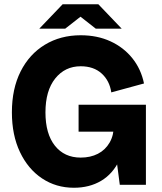

<svg xmlns="http://www.w3.org/2000/svg" viewBox="-20 -870 762 904"><path d="M328 14Q244 14 178 -30Q112 -74 74 -154Q36 -234 36 -341Q36 -452 77 -533.5Q118 -615 191.5 -659.5Q265 -704 360 -704Q438 -704 500 -675.5Q562 -647 603 -596Q644 -545 658 -477L504 -435Q496 -490 458.5 -524Q421 -558 360 -558Q286 -558 240 -500.5Q194 -443 194 -341Q194 -240 238.5 -184Q283 -128 360 -128Q406 -128 441 -146Q476 -164 496 -198.5Q516 -233 516 -280H575Q574 -182 542.5 -116.5Q511 -51 456 -18.5Q401 14 328 14ZM544 0 516 -214V-377H667V0ZM350 -250V-377H604V-250ZM431 -735 284 -850H443L553 -735ZM165 -735 275 -850H434L287 -735Z"/></svg>

Font: Radio Canada Big
Style: Bold
Weight: 700
Designer: Étienne Aubert Bonn
Foundry: Coppers and Brasses
Version: Version 1.001